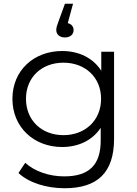

<svg xmlns="http://www.w3.org/2000/svg" viewBox="-20 -801 726 1020"><path d="M325 -602C354 -602 371 -619 371 -641C371 -660 359 -674 340 -678L368 -781H325L290 -685C283 -666 279 -655 279 -641C279 -620 295 -602 325 -602ZM518 -526V-425C474 -494 398 -530 310 -530C160 -530 46 -427 46 -276C46 -125 160 -20 310 -20C396 -20 471 -55 515 -122V-55C515 75 454 136 321 136C240 136 164 109 114 64L78 118C133 170 227 199 323 199C497 199 586 117 586 -64V-526ZM317 -83C201 -83 118 -162 118 -276C118 -390 201 -468 317 -468C433 -468 517 -390 517 -276C517 -162 433 -83 317 -83Z"/></svg>

Font: Talent
Style: Regular
Weight: 400
Designer: Mike Powis
Version: Version 1.001;hotconv 1.0.109;makeotfexe 2.5.65596